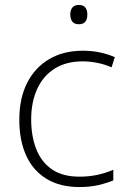

<svg xmlns="http://www.w3.org/2000/svg" viewBox="-20 -746 515 776"><path d="M301 10Q222 10 167.5 -23.5Q113 -57 85.5 -118Q58 -179 58 -262Q58 -349 90 -411.5Q122 -474 179.5 -507.5Q237 -541 315 -541Q352 -541 384.5 -534Q417 -527 444 -515L431 -474Q403 -486 373 -492Q343 -498 314 -498Q248 -498 201.5 -469Q155 -440 130.5 -387Q106 -334 106 -263Q106 -196 126.5 -143.5Q147 -91 190 -61.5Q233 -32 301 -32Q340 -32 374.5 -39.5Q409 -47 438 -60V-17Q412 -6 378 2Q344 10 301 10ZM298 -726Q317 -726 325 -715.5Q333 -705 333 -687Q333 -669 325 -658.5Q317 -648 298 -648Q281 -648 272.5 -658.5Q264 -669 264 -687Q264 -705 272.5 -715.5Q281 -726 298 -726Z"/></svg>

Font: Noto Sans Syriac Eastern ExtraLight
Style: Regular
Weight: 250
Designer: Patrick Giasson and the Monotype Design Team
Foundry: Monotype Imaging Inc.
Version: Version 3.001